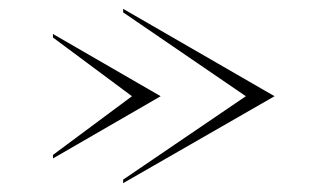

<svg xmlns="http://www.w3.org/2000/svg" viewBox="-20 -477 734 435"><path d="M259 -62V-70L537 -259L259 -449V-457L602 -259ZM100 -118V-126L279 -259L100 -392V-400L344 -259Z"/></svg>

Font: Italiana
Style: Regular
Weight: 400
Designer: Santiago Orozco
Foundry: Santiago Orozco
Version: Version 001.001